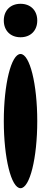

<svg xmlns="http://www.w3.org/2000/svg" viewBox="-20 -955 296 1010"><path d="M0 -318C0 -124 39 35 88 35C137 35 176 -124 176 -318C176 -512 137 -671 88 -671C39 -671 0 -512 0 -318ZM0 -847C0 -794 35 -759 88 -759C141 -759 176 -794 176 -847C176 -900 141 -935 88 -935C35 -935 0 -900 0 -847Z"/></svg>

Font: Venom Sans
Style: Regular
Weight: 400
Version: Version 1.001